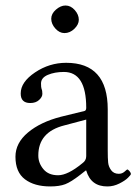

<svg xmlns="http://www.w3.org/2000/svg" viewBox="-20 -667 497 697"><path d="M166 -599.1Q166 -617.2 183.1 -632.1Q200.2 -647 217.8 -647Q236.8 -647 251.5 -630.4Q266.1 -613.8 266.1 -595.2Q266.1 -578.1 250 -562.5Q233.9 -546.9 213.9 -546.9Q195.8 -546.9 180.9 -563.5Q166 -580.1 166 -599.1ZM293 -232.9 213.9 -211.9Q118.7 -188 119.1 -102.1Q119.1 -75.2 137.5 -53Q155.8 -30.8 190.9 -30.8Q226.1 -30.8 278.8 -74.2Q293 -84 293 -100.1ZM293 -47.9H291L271 -32.2Q237.8 -6.3 216.8 1.7Q195.8 9.8 162.1 9.8Q105 9.8 70.6 -16.1Q36.1 -42 36.1 -98.1Q36.1 -147.9 81.5 -186Q127 -224.1 201.2 -243.2L287.1 -264.2Q293 -266.1 293 -275.9Q293 -405.8 211.9 -405.8Q178.7 -405.8 153.8 -395.3Q128.9 -384.8 128.9 -363.8Q128.9 -349.6 130.9 -344.2Q133.8 -338.4 133.8 -326.2Q133.8 -314.9 121.8 -304Q109.9 -293 89.8 -293Q54.7 -293 55.2 -328.1Q55.2 -369.1 107.2 -404.1Q159.2 -439 220.2 -439Q371.1 -439 371.1 -270V-121.1Q371.1 -92.3 372.6 -77.1Q374 -62 383.5 -49.1Q393.1 -36.1 411.1 -36.1Q423.3 -36.1 432.1 -43.9Q440.9 -51.8 441.9 -51.8Q444.8 -51.8 450 -45.9Q455.1 -40 455.1 -35.2Q455.1 -32.2 444.6 -21.7Q434.1 -11.2 413.1 -0.7Q392.1 9.8 370.1 9.8Q310.1 10.3 293 -47.9Z"/></svg>

Font: Linux Libertine Capitals
Style: Small Caps
Weight: 400
Designer: Philipp H. Poll
Foundry: Philipp H. Poll
Version: Version 5.1.3